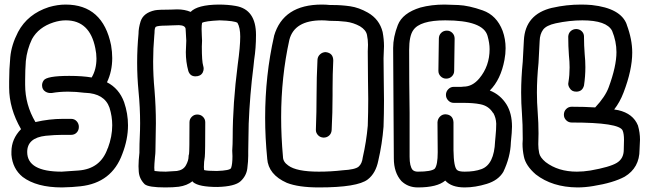

<svg xmlns="http://www.w3.org/2000/svg" viewBox="-20 -820 2840 840"><path d="M251 0Q140 0 79 -46Q35 -82 30 -143V-156Q30 -212 72 -255Q20 -345 20 -437V-465Q20 -516 25 -570Q30 -624 59 -680Q101 -759 194 -789Q232 -800 267 -800Q430 -800 466 -622Q471 -593 471 -566Q471 -508 448 -460Q501 -433 523 -373Q540 -323 540 -272Q540 -210 515 -146Q469 -20 332 -5Q298 -1 251 0ZM250 -69 323 -74Q420 -81 451 -171L452 -172Q471 -223 471 -272Q471 -311 459 -349Q437 -411 353 -414H351Q312 -419 278 -419Q239 -419 206 -413H200Q189 -413 179 -419Q164 -428 164 -447Q164 -458 171 -468Q184 -488 283 -488Q341 -488 381 -481Q402 -516 402 -564Q402 -586 397 -609Q373 -731 268 -731Q242 -731 214 -722Q149 -701 120 -649Q98 -603 93 -553Q90 -513 90 -470V-449Q90 -362 135 -286Q196 -300 255 -300H291Q306 -300 315.5 -289.5Q325 -279 325 -265Q325 -250 315.5 -240Q306 -230 291 -230H252Q221 -230 180 -226Q99 -217 99 -155Q99 -69 250 -69Z M705 -69 754 -72Q782 -76 793.5 -97Q805 -118 805 -135Q805 -141 807 -146Q809 -156 809 -285Q809 -299 819 -309Q829 -319 843 -319Q858 -319 868 -309Q878 -299 878 -285Q878 -151 876 -134Q872 -112 872 -89Q872 -82 873 -76Q886 -72 929 -72Q987 -74 991 -85Q997 -101 997 -137L996 -161Q998 -189 998 -219Q998 -365 1020 -537Q1031 -616 1031 -660Q1031 -699 1019 -720Q1007 -729 941 -731Q877 -728 864 -720Q862 -710 862 -693Q862 -675 863 -663Q864 -651 864 -642L863 -616Q863 -551 869 -532Q871 -526 871 -519Q871 -512 867 -503Q858 -486 835 -486Q812 -486 804 -509Q793 -549 793 -592L795 -642Q795 -649 794 -659Q793 -669 793 -678Q793 -687 792 -694Q790 -709 763 -710Q746 -710 732.5 -709Q719 -708 708 -708Q672 -708 662 -703Q656 -699 656 -676L655 -664Q650 -608 650 -551Q650 -489 656 -426Q662 -353 662 -281Q662 -249 661 -219Q660 -189 660 -159Q660 -149 658 -133Q655 -100 655 -86L656 -72Q675 -69 705 -69ZM703 0Q630 0 613 -14Q589 -38 587 -70L586 -93Q586 -117 590 -152V-159Q590 -191 591.5 -221Q593 -251 593 -281Q593 -350 586 -421Q580 -484 580 -546Q580 -609 586 -672Q586 -697 595 -726Q607 -764 658 -775Q674 -778 727 -778Q740 -779 755 -779Q788 -779 814 -768Q844 -799 936 -800Q978 -800 1011 -794Q1100 -779 1100 -667Q1100 -610 1092 -559L1089 -530Q1073 -405 1068 -278V-277Q1067 -249 1067 -219Q1067 -189 1066 -158V-138Q1066 -115 1062 -83Q1058 -51 1033 -27.5Q1008 -4 931 -2Q850 -2 825 -23L822 -27Q798 -8 762 -3Q738 0 703 0Z M1396 -218H1395Q1380 -219 1371 -229Q1362 -239 1362 -251V-254Q1365 -330 1365 -405.5Q1365 -481 1369 -559Q1370 -573 1380.5 -582.5Q1391 -592 1405 -592Q1438 -588 1438 -555Q1435 -494 1435 -434V-404Q1435 -328 1431 -251Q1430 -236 1420 -227Q1410 -218 1396 -218ZM1375 0Q1286 0 1235 -20Q1154 -56 1149 -126V-127Q1140 -218 1140 -305Q1140 -490 1179 -662V-663Q1219 -800 1388 -800Q1406 -800 1425 -798H1438Q1475 -798 1512.5 -792.5Q1550 -787 1589 -765Q1640 -736 1654 -680Q1660 -648 1660 -618L1658 -565Q1658 -515 1659 -466Q1660 -424 1660 -381Q1660 -324 1658 -266Q1652 -190 1635 -117Q1624 -62 1589 -35Q1544 0 1375 0ZM1375 -69Q1428 -69 1479 -75Q1534 -78 1549 -91Q1564 -104 1567 -131Q1583 -201 1589 -270Q1591 -329 1591 -387L1590 -465Q1589 -514 1589 -595L1590 -624Q1590 -646 1585.5 -667.5Q1581 -689 1555 -705Q1526 -721 1494 -725Q1462 -729 1421 -729Q1403 -731 1388 -731Q1268 -731 1246 -646Q1210 -483 1210 -307Q1210 -222 1218 -134Q1218 -112 1241 -96Q1277 -69 1375 -69Z M2013 0Q1955 0 1928 -30Q1893 0 1808 0Q1765 0 1736 -28Q1703 -65 1703 -127L1700 -610Q1700 -658 1720.5 -710.5Q1741 -763 1819 -787Q1867 -800 1925 -800Q1940 -800 1985.5 -798Q2031 -796 2092 -774.5Q2153 -753 2179 -685Q2192 -649 2192 -609Q2192 -584 2187 -558Q2171 -472 2123 -424Q2169 -406 2196 -363Q2220 -324 2220 -266Q2220 -244 2215 -197V-196Q2213 -133 2182 -68Q2160 -31 2109.5 -15.5Q2059 0 2013 0ZM2013 -69Q2056 -69 2086 -80Q2142 -100 2146 -202L2148 -224Q2151 -253 2151 -279Q2150 -305 2138 -326H2137Q2118 -357 2081 -364Q2052 -370 2005 -370H1965Q1951 -370 1941 -380.5Q1931 -391 1931 -405Q1931 -419 1941 -429.5Q1951 -440 1965 -440H1998L2008 -441Q2047 -441 2077 -477Q2122 -531 2122 -605Q2122 -631 2113 -663Q2094 -731 1928 -731Q1817 -731 1788 -688Q1770 -663 1770 -601Q1770 -460 1772 -326V-134Q1772 -93 1785 -77Q1793 -69 1808 -69Q1867 -69 1882 -82Q1895 -98 1895 -154L1894 -285Q1895 -300 1905 -310Q1915 -320 1929 -320Q1962 -318 1964 -285V-163Q1965 -88 1980 -76Q1988 -69 2013 -69ZM1932 -476Q1918 -476 1908 -486Q1898 -496 1898 -510Q1898 -551 1899 -583.5Q1900 -616 1900 -651Q1900 -666 1910 -676Q1920 -686 1935 -686Q1949 -686 1959 -676Q1969 -666 1969 -651Q1969 -614 1968 -582Q1967 -550 1967 -510Q1967 -496 1957 -486Q1947 -476 1932 -476Z M2501 -419Q2481 -419 2472 -435Q2466 -444 2466 -454L2467 -461Q2472 -491 2472 -525Q2472 -550 2469 -578Q2466 -618 2466 -660Q2467 -675 2477 -684Q2487 -693 2502 -693Q2517 -692 2526 -682.5Q2535 -673 2535 -660V-657Q2535 -622 2538 -583Q2541 -554 2541 -526Q2541 -486 2535 -446Q2528 -419 2501 -419ZM2506 0Q2396 -1 2324 -57Q2280 -95 2272 -135Q2266 -163 2266 -191L2267 -211Q2267 -280 2263.5 -324Q2260 -368 2260 -415Q2260 -479 2267 -550L2272 -644Q2278 -758 2396 -786H2397Q2458 -800 2522 -800Q2545 -800 2569 -798Q2696 -784 2722 -713V-712Q2746 -648 2746 -590Q2746 -514 2708 -415Q2692 -373 2667 -341L2685 -338Q2750 -323 2771 -271Q2780 -240 2780 -209L2778 -165Q2778 -86 2713 -47Q2663 -20 2575 -6Q2540 0 2506 0ZM2504 -69Q2532 -69 2563 -74Q2648 -89 2678.5 -107.5Q2709 -126 2709 -165L2710 -208Q2710 -235 2704 -249Q2689 -284 2481 -284Q2467 -284 2457 -294Q2447 -304 2447 -318Q2447 -333 2457 -343Q2467 -353 2481 -353Q2539 -353 2584 -350Q2628 -397 2643 -438Q2677 -530 2677 -592Q2677 -639 2658 -685Q2634 -731 2528 -731Q2472 -731 2411 -718Q2370 -709 2356 -690Q2342 -671 2341 -641L2336 -545Q2329 -475 2329 -415Q2329 -372 2332.5 -327.5Q2336 -283 2336 -236L2335 -189Q2335 -169 2339 -150Q2343 -131 2367 -111Q2422 -69 2504 -69Z"/></svg>

Font: Bubblez Graffiti
Style: Regular
Weight: 400
Designer: GGBotNet
Foundry: GGBotNet
Version: 1.00